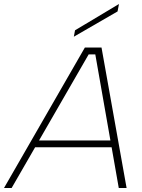

<svg xmlns="http://www.w3.org/2000/svg" viewBox="-60 -937 710 957"><path d="M415 -666H382L-2 0H-40L363 -700H446L571 0H532ZM109 -237H517L510 -203H102ZM533 -917 526 -880 308 -754 314 -786Z"/></svg>

Font: Albert Sans ExtraLight
Style: Italic
Weight: 250
Italic angle: -11.25°
Designer: Andreas Rasmussen
Foundry: a.Foundry
Version: Version 1.025